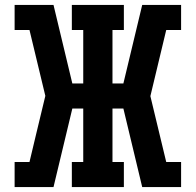

<svg xmlns="http://www.w3.org/2000/svg" viewBox="-20 -755 790 775"><path d="M39 0V-101H99L125 -210L163 -368L99 -634H39V-735H196L272 -418H316V-634H270V-735H480V-634H434V-418H478L554 -735H711V-634H651L587 -367L651 -101H711V0H554L478 -317H434V-101H480V0H270V-101H316V-317H272L196 0Z"/></svg>

Font: Iosevka Plex Etoile
Style: Bold
Weight: 700
Designer: Belleve Invis
Foundry: Belleve Invis
Version: Version 25.1.1; ttfautohint (v1.8.4)